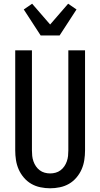

<svg xmlns="http://www.w3.org/2000/svg" viewBox="-20 -1006 540 1034"><path d="M250 8Q224 8 197.5 2.5Q171 -3 148.5 -16Q126 -29 108.5 -49.5Q91 -70 80.5 -94Q70 -118 66 -144Q62 -170 62 -196V-735H152V-196Q152 -181 153.5 -166.5Q155 -152 160 -137.5Q165 -123 173.5 -110.5Q182 -98 194 -89Q206 -80 220.5 -76Q235 -72 250 -72Q265 -72 279.5 -76Q294 -80 306 -89Q318 -98 326.5 -110.5Q335 -123 340 -137.5Q345 -152 346.5 -166.5Q348 -181 348 -196V-735H438V-196Q438 -170 434 -144Q430 -118 419.5 -94Q409 -70 391.5 -49.5Q374 -29 351.5 -16Q329 -3 302.5 2.5Q276 8 250 8ZM199 -815 108 -955 153 -986 250 -874 347 -986 392 -955 301 -815Z"/></svg>

Font: Iosevka SS18 Medium
Style: Regular
Weight: 500
Monospace: yes
Designer: Belleve Invis
Foundry: Belleve Invis
Version: Version 25.1.1; ttfautohint (v1.8.4)